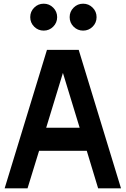

<svg xmlns="http://www.w3.org/2000/svg" viewBox="-20 -1020 681 1040"><path d="M234.4 -750 5.2 0H129.2L191.7 -203.1H450L511.5 0H635.4L406.3 -750ZM230.2 -328.1 320.8 -625 411.5 -328.1ZM143.8 -927.1Q143.8 -957.3 165.1 -978.6Q186.5 -1000 216.7 -1000Q246.9 -1000 268.2 -978.6Q289.6 -957.3 289.6 -927.1Q289.6 -896.9 268.2 -875.5Q246.9 -854.2 216.7 -854.2Q186.5 -854.2 165.1 -875.5Q143.8 -896.9 143.8 -927.1ZM357.3 -927.1Q357.3 -957.3 378.6 -978.6Q400 -1000 430.2 -1000Q460.4 -1000 481.8 -978.6Q503.1 -957.3 503.1 -927.1Q503.1 -896.9 481.8 -875.5Q460.4 -854.2 430.2 -854.2Q400 -854.2 378.6 -875.5Q357.3 -896.9 357.3 -927.1Z"/></svg>

Font: Vladivostok Bold
Style: Regular
Weight: 700
Width: 4
Designer: Michael Sharanda
Foundry: Michael Sharanda
Version: Version 1.005